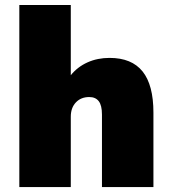

<svg xmlns="http://www.w3.org/2000/svg" viewBox="-20 -756 695 776"><path d="M58.1 0V-735.8H266.1V-452.1Q293.5 -485.8 333.7 -503.9Q374 -522 422.9 -522Q512.2 -522 556.2 -467.3Q600.1 -412.6 600.1 -300.8V0H392.1V-293Q392.1 -330.1 379.2 -346.9Q366.2 -363.8 340.8 -363.8Q307.1 -363.8 286.6 -342Q266.1 -320.3 266.1 -284.2V0Z"/></svg>

Font: Mulish ExtraBlack
Style: Regular
Weight: 1000
Designer: Vernon Adams
Foundry: Vernon Adams
Version: Version 3.603; ttfautohint (v1.8.3)